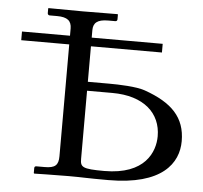

<svg xmlns="http://www.w3.org/2000/svg" viewBox="-49 -697 792 749"><g transform="rotate(5 347.5 -322.0)"><path d="M289 -512H567V-546H289V-575C289 -603 304 -618 347 -618H375C380 -618 383 -621 383 -626V-645L381 -646C381 -646 283 -645 245 -645C204 -645 112 -646 112 -646L110 -645V-626C110 -621 114 -618 118 -618H147C188 -618 204 -604 204 -574V-546H16V-512H204V-74C204 -39 191 -27 150 -27H118C112 -27 110 -24 110 -19V0L112 2C112 2 193 0 246 0C307 0 308 2 402 2C613 2 674 -88 674 -174C674 -267 621 -321 513 -359C479 -371 410 -373 372 -373H289ZM289 -338H388C512 -338 579 -275 579 -185C579 -124 543 -32 383 -32C296 -32 289 -39 289 -72Z"/></g></svg>

Font: Libertinus Math
Style: Regular
Weight: 400
Designer: Philipp H. Poll, Khaled Hosny
Foundry: Caleb Maclennan
Version: Version 7.050;RELEASE